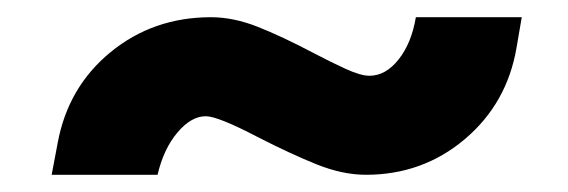

<svg xmlns="http://www.w3.org/2000/svg" viewBox="-20 -379 660 223"><path d="M47 -213Q59 -278 108.5 -318.5Q158 -359 225 -359Q251 -359 279 -348Q307 -337 345 -317Q364 -307 381.5 -299Q399 -291 409 -291Q428 -291 443 -310Q458 -329 463 -359H586L580 -324Q569 -259 520 -217.5Q471 -176 405 -176Q378 -176 348 -188Q318 -200 279 -220Q233 -244 219 -244Q202 -244 186 -225Q170 -206 163 -176H40Z"/></svg>

Font: Sarabun ExtraBold
Style: Italic
Weight: 800
Italic angle: -10°
Designer: Suppakit Chalermlarp | Katatrad Co.,Ltd.
Foundry: Cadson Demak Co.,Ltd.
Version: Version 1.000; ttfautohint (v1.6)